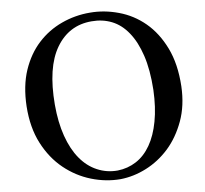

<svg xmlns="http://www.w3.org/2000/svg" viewBox="-20 -650 357 335"><path d="M296.4 -499.5Q301.3 -465.8 293.7 -437.7Q286.1 -409.7 270.8 -388.9Q255.4 -368.2 234.4 -355Q213.4 -341.8 190.4 -337.4Q165 -333 138.4 -338.4Q111.8 -343.8 88.6 -359.4Q65.4 -375 48.8 -401.1Q32.2 -427.2 26.4 -464.4Q21 -500 27.8 -528.3Q34.7 -556.6 50.3 -577.1Q65.9 -597.7 88.4 -610.6Q110.8 -623.5 136.7 -627.9Q161.6 -632.3 187.7 -627.4Q213.9 -622.6 236.1 -607.2Q258.3 -591.8 274.4 -565.2Q290.5 -538.6 296.4 -499.5ZM185.5 -352.5Q203.1 -356 216.8 -366.7Q230.5 -377.4 238.8 -395.3Q247.1 -413.1 249.5 -437.7Q252 -462.4 247.6 -493.2Q242.2 -528.3 231.7 -552.5Q221.2 -576.7 207 -591.3Q192.9 -606 175.8 -611.1Q158.7 -616.2 139.6 -612.8Q100.1 -606 82.3 -569.1Q64.5 -532.2 75.7 -467.3Q81.1 -436.5 91.6 -413.3Q102.1 -390.1 116.5 -375.5Q130.9 -360.8 148.7 -355Q166.5 -349.1 185.5 -352.5Z"/></svg>

Font: Varendra
Style: Regular
Weight: 400
Designer: Jacob Thomas
Foundry: Bangla Type Foundry
Version: Version 1.008